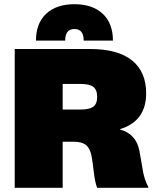

<svg xmlns="http://www.w3.org/2000/svg" viewBox="-20 -893 745 913"><path d="M517 -700H378Q378 -755 334 -755Q290 -755 290 -700H151Q151 -782 199.5 -827.5Q248 -873 334 -873Q420 -873 468.5 -827.5Q517 -782 517 -700ZM50 0V-660H408Q540 -660 607.5 -606Q675 -552 675 -449Q675 -317 551 -279V-277Q628 -256 643 -175Q646 -160 652 -124.5Q658 -89 660.5 -75Q663 -61 669.5 -40.5Q676 -20 685 -5V0H442Q432 -24 426 -75.5Q420 -127 415 -153Q407 -190 387.5 -204.5Q368 -219 330 -219H278V0ZM278 -372H361Q405 -372 423.5 -385.5Q442 -399 442 -433Q442 -466 423.5 -480Q405 -494 361 -494H278Z"/></svg>

Font: Elaine Sans Black
Style: Regular
Weight: 900
Designer: Wei Huang
Foundry: Wei Huang
Version: Version 2.001;December 24, 2019;FontCreator 12.0.0.2547 64-b